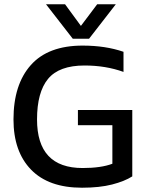

<svg xmlns="http://www.w3.org/2000/svg" viewBox="-20 -867 681 897"><path d="M195 -847H284L358 -746L434 -847H521L396 -686H320ZM43 -309Q43 -472 124 -563Q205 -654 366 -654Q473 -654 557 -625V-531Q474 -561 375 -561Q256 -561 204.5 -498.5Q153 -436 153 -309Q153 -82 366 -82Q452 -82 505 -102V-282H344V-353H598V-43Q562 -20 503.5 -5Q445 10 363 10Q207 10 125 -74.5Q43 -159 43 -309Z"/></svg>

Font: Kanit
Style: Regular
Weight: 400
Designer: Katatrad Team
Foundry: Cadson Demak
Version: Version 1.001